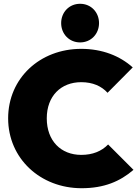

<svg xmlns="http://www.w3.org/2000/svg" viewBox="-20 -982 735 1014"><path d="M411 12C530 12 614 -24 685 -85L551 -219C516 -183 469 -164 409 -164C302 -164 227 -238 227 -357C227 -475 302 -548 409 -548C470 -548 516 -527 548 -492L681 -626C613 -687 520 -724 409 -724C191 -724 23 -569 23 -357C23 -145 193 12 411 12ZM303 -860C303 -803 345 -758 403 -758C461 -758 503 -803 503 -860C503 -917 461 -962 403 -962C345 -962 303 -917 303 -860Z"/></svg>

Font: MV Cash Black
Style: Regular
Weight: 900
Designer: Rodrigo Fuenzalida
Foundry: fragTYPE
Version: Version 1.100;Glyphs 3.1.2 (3151)